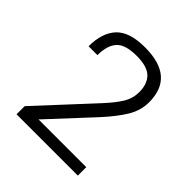

<svg xmlns="http://www.w3.org/2000/svg" viewBox="-185 -817 950 950"><g transform="rotate(45 290.0 -342.0)"><path d="M171 -59 377 -281Q434 -343 466 -395.5Q498 -448 498 -506Q498 -684 292 -684Q183 -684 136.5 -634Q90 -584 90 -490H152Q152 -557 182 -591Q212 -625 292 -625Q366 -625 397 -594.5Q428 -564 428 -507Q428 -463 405.5 -426Q383 -389 338 -340L76 -57V0H505V-59Z"/></g></svg>

Font: Glegoo
Style: Regular
Weight: 400
Version: Version 2.0.1; ttfautohint (v0.9) -r 48 -G 60